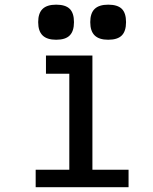

<svg xmlns="http://www.w3.org/2000/svg" viewBox="-20 -782 640 802"><path d="M172 -550H366V-73H517V0H129V-73H269.5V-168V-474H172ZM139.5 -689.5Q139.5 -727 158 -744.8Q176.5 -762.5 214.5 -762.5Q253.5 -762.5 271.2 -745Q289 -727.5 289 -689.5Q289 -652 271.2 -634Q253.5 -616 214.5 -616Q176.5 -616 158 -634Q139.5 -652 139.5 -689.5ZM357 -689.5Q357 -727 375.5 -744.8Q394 -762.5 432 -762.5Q471 -762.5 488.8 -745Q506.5 -727.5 506.5 -689.5Q506.5 -652 488.8 -634Q471 -616 432 -616Q394 -616 375.5 -634Q357 -652 357 -689.5Z"/></svg>

Font: JuliaMono Medium
Style: Regular
Weight: 500
Monospace: yes
Designer: cormullion
Foundry: corm
Version: Version 0.054; ttfautohint (v1.8.4)